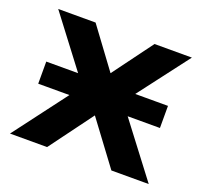

<svg xmlns="http://www.w3.org/2000/svg" viewBox="-93 -602 755 710"><g transform="rotate(20 284.5 -247.0)"><path d="M12 0 228 -286 230 -220 22 -494H169L299 -318H271L401 -494H548L340 -221L342 -284L558 0H411L271 -188H297L158 0ZM47 -209V-296H526V-209Z"/></g></svg>

Font: Nunito Sans 10pt
Style: Bold
Weight: 700
Designer: Vernon Adams
Foundry: Vernon Adams
Version: Version 3.101;gftools[0.9.27]